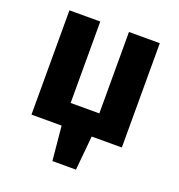

<svg xmlns="http://www.w3.org/2000/svg" viewBox="-131 -654 877 942"><g transform="rotate(20 307.5 -183.0)"><path d="M382.6 -544.6H543.6V0H386.2L369.2 179H246.2L229.2 0H71.8V-544.6H232.8V-119.5H382.6Z"/></g></svg>

Font: FiraCode Nerd Font
Style: Bold
Weight: 700
Designer: Carrois Corporate, Edenspiekermann AG, Nikita Prokopov
Foundry: Carrois Corporate, Edenspiekermann AG, Nikita Prokopov
Version: Version 6.002;Nerd Fonts 2.1.0